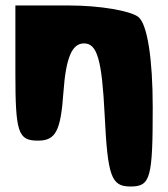

<svg xmlns="http://www.w3.org/2000/svg" viewBox="-20 -562 611 699"><path d="M36 -296C36 -79 46 -50 118 -50C183 -50 201 -85 211 -227C220 -352 242 -404 286 -404C334 -404 351 -344 361 -144C372 81 385 117 455 117C528 117 536 87 536 -171C536 -350 516 -474 484 -500C455 -523 342 -542 234 -542H36Z"/></svg>

Font: Hussar Skorodowane
Style: Bold
Weight: 700
Foundry: Cannot Into Space Fonts
Version: Version 0.892